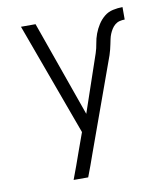

<svg xmlns="http://www.w3.org/2000/svg" viewBox="-83 -598 766 882"><g transform="rotate(-10 300.0 -156.5)"><path d="M189 215Q201 184 212 153Q223 122 234 91L265 5L73 -520H141L299 -74L390 -341Q397 -362 400.5 -384.5Q404 -407 412 -428.5Q420 -450 432.5 -469.5Q445 -489 462.5 -503.5Q480 -518 503 -523Q526 -528 548 -528V-470Q536 -470 524 -467Q512 -464 502.5 -456Q493 -448 486.5 -437.5Q480 -427 475.5 -416Q471 -405 468.5 -393Q466 -381 463.5 -369Q461 -357 458 -345Q455 -333 451 -321L295 111Q286 137 276.5 163Q267 189 257 215Z"/></g></svg>

Font: Iosevka Light Extended
Style: Regular
Weight: 300
Width: 7
Monospace: yes
Designer: Belleve Invis
Foundry: Belleve Invis
Version: Version 32.5.0; ttfautohint (v1.8.4)